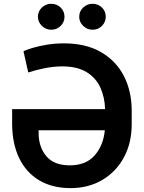

<svg xmlns="http://www.w3.org/2000/svg" viewBox="-20 -961 742 991"><path d="M343.8 9.9Q250 9.9 182.5 -30.2Q115.1 -70.3 79 -144.9Q43 -219.5 42.6 -322.4V-397.7H522.4Q520.6 -459.2 497.9 -509.2Q475.1 -559.3 427 -588.8Q378.9 -618.3 301.5 -618.3Q255 -618.3 207.4 -608.3Q159.8 -598.4 125.7 -587L101.2 -696.7Q116.5 -704.2 147.7 -713.6Q179 -723 221.1 -730.1Q263.1 -737.2 310 -737.2Q423.3 -737.2 501.2 -692.1Q579.2 -647 619.7 -568.2Q659.8 -489.7 659.8 -388.8V-320Q659.8 -223.7 619.9 -149.3Q579.9 -74.9 508.5 -32.5Q437.1 9.9 343.8 9.9ZM340.2 -107.6Q423.3 -107.6 468.4 -158.7Q513.5 -209.9 521 -288.7H179.3V-273.4Q179.7 -201.7 219.3 -154.7Q258.9 -107.6 340.2 -107.6ZM244.7 -807.5Q216.6 -807.5 196.2 -827.4Q175.8 -847.3 175.8 -874.3Q175.8 -902.7 196.2 -922.1Q216.6 -941.4 244.7 -941.4Q273.4 -941.4 293.1 -922.1Q312.9 -902.7 312.9 -874.3Q312.9 -847.3 293.1 -827.4Q273.4 -807.5 244.7 -807.5ZM457.7 -807.5Q429.7 -807.5 409.3 -827.4Q388.8 -847.3 388.8 -874.3Q388.8 -902.7 409.3 -922.1Q429.7 -941.4 457.7 -941.4Q486.5 -941.4 506.2 -922.1Q525.9 -902.7 525.9 -874.3Q525.9 -847.3 506.2 -827.4Q486.5 -807.5 457.7 -807.5Z"/></svg>

Font: Linik Sans SemiBold
Style: Regular
Weight: 600
Designer: Rasmus Andersson (font), Cristiano Sobral (main changes)
Foundry: rsms
Version: Version 3.018;June 1, 2022;FontCreator 14.0.0.2814 64-bit; t